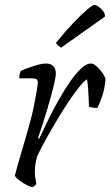

<svg xmlns="http://www.w3.org/2000/svg" viewBox="-20 -757 447 777"><path d="M112 0Q106 0 95 -5Q84 -10 72 -17.5Q60 -25 51 -33Q42 -41 40 -46Q43 -59 52 -90.5Q61 -122 74 -165.5Q87 -209 100 -257Q110 -291 117 -326.5Q124 -362 128.5 -388.5Q133 -415 133 -422Q133 -433 127 -436.5Q121 -440 110 -440H58Q58 -448 59.5 -456Q61 -464 64 -470Q82 -478 100.5 -484.5Q119 -491 136 -495.5Q153 -500 166 -500Q185 -500 195.5 -489.5Q206 -479 206 -459Q206 -450 201.5 -428.5Q197 -407 189 -377.5Q181 -348 171.5 -315.5Q162 -283 152 -252.5Q142 -222 134 -199L138 -195Q155 -230 175 -271.5Q195 -313 218 -353.5Q241 -394 264 -427Q287 -460 308.5 -480Q330 -500 348 -500Q357 -500 367 -492Q377 -484 386 -473Q395 -462 401 -451.5Q407 -441 407 -435Q404 -400 394.5 -371Q385 -342 374 -320Q365 -320 355.5 -321.5Q346 -323 340 -326Q340 -335 339 -355.5Q338 -376 336.5 -399Q335 -422 332 -436Q321 -430 301.5 -406Q282 -382 258.5 -347Q235 -312 211.5 -272.5Q188 -233 166.5 -194.5Q145 -156 131 -126Q127 -112 124 -96.5Q121 -81 121 -63Q121 -52 122.5 -39.5Q124 -27 127 -13Q125 -10 122.5 -7Q120 -4 112 0ZM227 -564Q221 -568 214 -574Q207 -580 207 -584Q244 -630 277 -664.5Q310 -699 332.5 -718Q355 -737 362 -737Q368 -737 378 -730.5Q388 -724 396.5 -713.5Q405 -703 405 -690Z"/></svg>

Font: Texturina 12pt Thin
Style: Italic
Weight: 250
Italic angle: -11°
Designer: Guillermo Torres Carreño
Foundry: Omnibus-Type
Version: Version 1.002